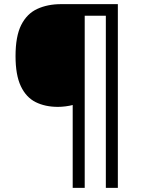

<svg xmlns="http://www.w3.org/2000/svg" viewBox="-20 -780 695 927"><path d="M549 127H491V-704H389V127H331V-273Q316 -269 296.5 -266.5Q277 -264 260 -264Q198 -264 152 -287Q106 -310 80.5 -364Q55 -418 55 -509Q55 -605 82.5 -659.5Q110 -714 160 -737Q210 -760 275 -760H549Z"/></svg>

Font: Noto Sans
Style: Regular
Weight: 400
Designer: Monotype Design Team
Foundry: Monotype Imaging Inc.
Version: Version 2.007